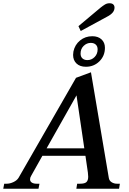

<svg xmlns="http://www.w3.org/2000/svg" viewBox="-54 -1162 796 1182"><path d="M443 -971 429 -1001 565 -1115Q580 -1127 592.5 -1134.5Q605 -1142 620 -1142Q636 -1142 643.5 -1134.5Q651 -1127 651 -1115Q651 -1098 639 -1084Q627 -1070 603 -1058ZM396 -824Q396 -831 398 -845Q407 -887 439 -913Q471 -939 514 -939Q550 -939 571 -919.5Q592 -900 592 -868Q592 -818 558 -784.5Q524 -751 475 -751Q438 -751 417 -771Q396 -791 396 -824ZM442 -832Q442 -813 453.5 -802.5Q465 -792 484 -792Q510 -792 528.5 -811Q547 -830 547 -858Q547 -877 535.5 -887.5Q524 -898 505 -898Q480 -898 461 -879.5Q442 -861 442 -832ZM684 -31 679 0H416L421 -31H439Q468 -31 478.5 -41.5Q489 -52 489 -74Q489 -80 487 -100L472 -203H207L138 -80Q131 -69 131 -58Q131 -45 142 -38Q153 -31 171 -31H189L183 0H-34L-28 -31H-13Q7 -31 28.5 -41Q50 -51 60 -67L414 -683L506 -717L616 -66Q619 -49 633.5 -40Q648 -31 666 -31ZM465 -249 417 -575 233 -249Z"/></svg>

Font: Taviraj Medium
Style: Italic
Weight: 500
Italic angle: -12°
Designer: Katatrad Team
Foundry: CadsonDemak
Version: Version 1.001